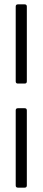

<svg xmlns="http://www.w3.org/2000/svg" viewBox="-20 -780 195 880"><path d="M52 -407V-750Q52 -760 62 -760H93Q103 -760 103 -750V-407Q103 -397 93 -397H62Q52 -397 52 -407ZM52 -274Q52 -284 62 -284H93Q103 -284 103 -274V70Q103 80 93 80H62Q52 80 52 70Z"/></svg>

Font: Barlow GEO Light
Style: Regular
Weight: 300
Designer: Jeremy Tribby
Foundry: Tribby Type
Version: Version 1.408